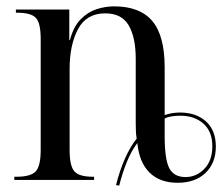

<svg xmlns="http://www.w3.org/2000/svg" viewBox="-20 -566 704 604"><path d="M345 16Q357 -31 373.5 -68Q390 -105 410 -130Q408 -141 407.5 -153.5Q407 -166 407 -178V-381Q407 -448 385 -486Q363 -524 311 -524Q252 -524 225.5 -474.5Q199 -425 199 -349V-94Q199 -44 214 -27Q229 -10 272 -10H276V0H25V-10H32Q77 -10 92.5 -27Q108 -44 108 -94V-444Q108 -493 93 -509.5Q78 -526 34 -526H30V-536H198V-440H200Q211 -482 233.5 -505Q256 -528 283.5 -537Q311 -546 339 -546Q420 -546 459 -500Q498 -454 498 -354V-204Q521 -212 546 -212Q597 -212 628 -184Q659 -156 659 -105Q659 -53 626.5 -22Q594 9 539 9Q483 9 450.5 -23Q418 -55 412 -116Q393 -91 379 -56.5Q365 -22 355 18ZM564 -9Q598 -9 623 -35Q648 -61 648 -106Q648 -152 620 -177Q592 -202 547 -202Q534 -202 520.5 -200Q507 -198 498 -193V-138Q498 -65 512.5 -37Q527 -9 564 -9Z"/></svg>

Font: Noto Serif Display SemiCondensed
Style: Regular
Weight: 400
Width: 4
Designer: Monotype Design Team
Foundry: Monotype Imaging Inc.
Version: Version 2.009